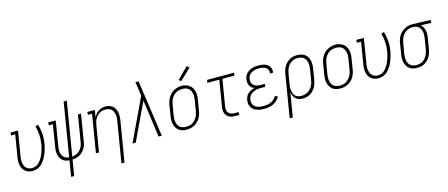

<svg xmlns="http://www.w3.org/2000/svg" viewBox="-56 -1486 5630 2413"><g transform="rotate(-15 2759.0 -279.5)"><path d="M193 8Q167 8 142 0.5Q117 -7 98 -23.5Q79 -40 67.5 -62.5Q56 -85 51.5 -110Q47 -135 48 -162Q49 -189 54 -215L100 -493H47V-530H146L93 -209Q90 -189 88.5 -168Q87 -147 90 -127Q93 -107 100.5 -88.5Q108 -70 121.5 -56.5Q135 -43 154 -36Q173 -29 194 -29Q215 -29 236.5 -35.5Q258 -42 275.5 -56.5Q293 -71 306.5 -89Q320 -107 331 -126.5Q342 -146 350 -166.5Q358 -187 365 -207.5Q372 -228 377 -249Q382 -270 385 -291Q395 -351 391.5 -409.5Q388 -468 371 -524L409 -536Q427 -475 431.5 -412.5Q436 -350 425 -285Q421 -260 414.5 -236Q408 -212 400 -188.5Q392 -165 382 -141.5Q372 -118 358 -96Q344 -74 327 -54Q310 -34 288.5 -19.5Q267 -5 242 1.5Q217 8 193 8Z M640 205 674 -1Q649 -3 626.5 -10.5Q604 -18 586.5 -33Q569 -48 558 -69Q547 -90 542.5 -113Q538 -136 538.5 -161Q539 -186 544 -210L590 -493H538V-530H637L583 -204Q580 -185 579 -166Q578 -147 581.5 -128.5Q585 -110 593 -94Q601 -78 614 -65.5Q627 -53 644 -46.5Q661 -40 680 -38L795 -735H836L720 -37Q739 -39 757 -44.5Q775 -50 791.5 -60Q808 -70 821.5 -84Q835 -98 845 -115Q855 -132 860.5 -149.5Q866 -167 869 -186L926 -530H966L908 -180Q905 -157 897.5 -134.5Q890 -112 876.5 -91Q863 -70 844.5 -53Q826 -36 805 -24.5Q784 -13 760.5 -7.5Q737 -2 714 -1L680 205Z M1295 205 1382 -321Q1386 -342 1387 -363.5Q1388 -385 1385 -405Q1382 -425 1374 -443.5Q1366 -462 1351.5 -475.5Q1337 -489 1317 -495Q1297 -501 1276 -501Q1256 -501 1236 -496.5Q1216 -492 1198 -481.5Q1180 -471 1165.5 -455Q1151 -439 1140.5 -420.5Q1130 -402 1124.5 -382.5Q1119 -363 1115 -343L1058 0H1018L1100 -493H1047V-530H1146L1131 -440Q1143 -462 1159 -481Q1175 -500 1195.5 -513.5Q1216 -527 1239.5 -532.5Q1263 -538 1285 -538Q1312 -538 1336.5 -530.5Q1361 -523 1379.5 -506.5Q1398 -490 1409 -467.5Q1420 -445 1424 -419.5Q1428 -394 1427 -367.5Q1426 -341 1421 -315L1335 205Z M1494 0 1755 -553 1741 -652Q1739 -673 1735.5 -693.5Q1732 -714 1728 -735H1770L1875 0H1833L1766 -486L1536 0Z M2198 8Q2171 8 2144.5 1.5Q2118 -5 2097.5 -20.5Q2077 -36 2064 -58.5Q2051 -81 2045 -107Q2039 -133 2040 -160.5Q2041 -188 2046 -215L2067 -345Q2071 -370 2079 -395Q2087 -420 2101 -442.5Q2115 -465 2134.5 -484.5Q2154 -504 2177.5 -516Q2201 -528 2226 -534.5Q2251 -541 2277 -541Q2304 -541 2330 -533Q2356 -525 2377 -510Q2398 -495 2411 -472Q2424 -449 2430 -423.5Q2436 -398 2435 -370Q2434 -342 2429 -315L2408 -185Q2404 -160 2396 -135Q2388 -110 2374.5 -87.5Q2361 -65 2341 -46Q2321 -27 2297.5 -14.5Q2274 -2 2248.5 3Q2223 8 2198 8ZM2199 -29Q2220 -29 2241 -33Q2262 -37 2281 -48Q2300 -59 2315.5 -75.5Q2331 -92 2342 -110.5Q2353 -129 2359 -149.5Q2365 -170 2369 -191L2390 -321Q2394 -342 2395 -364Q2396 -386 2392 -407Q2388 -428 2378.5 -446.5Q2369 -465 2353 -478Q2337 -491 2316.5 -496Q2296 -501 2274 -501Q2253 -501 2232.5 -496.5Q2212 -492 2193 -481Q2174 -470 2159 -454Q2144 -438 2133 -419Q2122 -400 2116 -380Q2110 -360 2107 -339L2085 -209Q2082 -188 2081 -166Q2080 -144 2083.5 -123.5Q2087 -103 2096 -84.5Q2105 -66 2120.5 -53Q2136 -40 2157 -34.5Q2178 -29 2199 -29ZM2287 -598 2262 -622 2403 -764 2433 -736Z M2831 0Q2810 0 2789.5 -3.5Q2769 -7 2751.5 -16.5Q2734 -26 2721.5 -41Q2709 -56 2702.5 -75Q2696 -94 2696 -115.5Q2696 -137 2700 -158L2755 -493H2600L2606 -530H2957L2951 -493H2796L2739 -152Q2735 -129 2737.5 -106.5Q2740 -84 2753 -67.5Q2766 -51 2787.5 -44Q2809 -37 2831 -37H2884V0Z M3209 8Q3184 8 3160 5Q3136 2 3113.5 -6Q3091 -14 3072.5 -27.5Q3054 -41 3042 -61Q3030 -81 3026.5 -105.5Q3023 -130 3028 -154Q3031 -176 3041 -197.5Q3051 -219 3069 -235Q3087 -251 3108 -261.5Q3129 -272 3152 -278Q3133 -286 3118 -299Q3103 -312 3094.5 -330Q3086 -348 3084.5 -368.5Q3083 -389 3086 -410Q3089 -430 3097.5 -449.5Q3106 -469 3121 -484.5Q3136 -500 3154.5 -510.5Q3173 -521 3193 -527.5Q3213 -534 3233 -536Q3253 -538 3273 -538Q3294 -538 3314 -536Q3334 -534 3352.5 -528Q3371 -522 3387.5 -511.5Q3404 -501 3415 -485.5Q3426 -470 3430.5 -450.5Q3435 -431 3432 -411Q3431 -409 3431 -407Q3431 -405 3430 -403H3390Q3391 -405 3391 -406Q3391 -407 3391 -409Q3394 -424 3390.5 -438Q3387 -452 3378.5 -463.5Q3370 -475 3358 -482.5Q3346 -490 3332 -494Q3318 -498 3303 -499.5Q3288 -501 3273 -501Q3258 -501 3242 -499.5Q3226 -498 3210.5 -493.5Q3195 -489 3180.5 -481.5Q3166 -474 3154 -462Q3142 -450 3135 -435Q3128 -420 3125 -405Q3123 -388 3124.5 -372Q3126 -356 3133.5 -342.5Q3141 -329 3153 -319Q3165 -309 3179.5 -303.5Q3194 -298 3210 -296Q3226 -294 3242 -294H3295L3289 -257H3236Q3219 -257 3201 -255.5Q3183 -254 3165.5 -249Q3148 -244 3131 -235.5Q3114 -227 3100 -214Q3086 -201 3078 -184Q3070 -167 3067 -149Q3064 -131 3067 -112.5Q3070 -94 3079.5 -79Q3089 -64 3103.5 -54Q3118 -44 3135.5 -38.5Q3153 -33 3171.5 -31Q3190 -29 3209 -29Q3232 -29 3256 -32.5Q3280 -36 3303 -46.5Q3326 -57 3345 -74Q3364 -91 3376 -114L3412 -98Q3398 -71 3375 -49.5Q3352 -28 3324 -15Q3296 -2 3267 3Q3238 8 3209 8Z M3484 205 3575 -345Q3579 -370 3586.5 -394Q3594 -418 3607 -441Q3620 -464 3639 -483Q3658 -502 3680.5 -515Q3703 -528 3728 -533Q3753 -538 3778 -538Q3805 -538 3831.5 -531.5Q3858 -525 3878.5 -509.5Q3899 -494 3912 -471.5Q3925 -449 3930.5 -423Q3936 -397 3935 -369.5Q3934 -342 3929 -315L3908 -185Q3904 -160 3896.5 -136Q3889 -112 3876 -89.5Q3863 -67 3845 -48Q3827 -29 3804.5 -16Q3782 -3 3757 2.5Q3732 8 3708 8Q3682 8 3658 0.5Q3634 -7 3617 -23.5Q3600 -40 3590 -62.5Q3580 -85 3577 -109L3525 205ZM3700 -29Q3721 -29 3741.5 -33.5Q3762 -38 3781 -49Q3800 -60 3815.5 -76Q3831 -92 3842 -111Q3853 -130 3859 -150Q3865 -170 3869 -191L3890 -321Q3894 -342 3895 -364Q3896 -386 3892 -406.5Q3888 -427 3879 -445.5Q3870 -464 3854.5 -477Q3839 -490 3818.5 -495.5Q3798 -501 3777 -501Q3757 -501 3736.5 -496.5Q3716 -492 3697.5 -481Q3679 -470 3664.5 -453.5Q3650 -437 3640 -418Q3630 -399 3624 -379.5Q3618 -360 3615 -339L3594 -213Q3590 -192 3589 -170Q3588 -148 3591 -127.5Q3594 -107 3601.5 -88Q3609 -69 3623.5 -55Q3638 -41 3658 -35Q3678 -29 3700 -29Z M4198 8Q4171 8 4144.5 1.5Q4118 -5 4097.5 -20.5Q4077 -36 4064 -58.5Q4051 -81 4045 -107Q4039 -133 4040 -160.5Q4041 -188 4046 -215L4067 -345Q4071 -370 4079 -395Q4087 -420 4101 -442.5Q4115 -465 4134.5 -484.5Q4154 -504 4177.5 -516Q4201 -528 4226 -534.5Q4251 -541 4277 -541Q4304 -541 4330 -533Q4356 -525 4377 -510Q4398 -495 4411 -472Q4424 -449 4430 -423.5Q4436 -398 4435 -370Q4434 -342 4429 -315L4408 -185Q4404 -160 4396 -135Q4388 -110 4374.5 -87.5Q4361 -65 4341 -46Q4321 -27 4297.5 -14.5Q4274 -2 4248.5 3Q4223 8 4198 8ZM4199 -29Q4220 -29 4241 -33Q4262 -37 4281 -48Q4300 -59 4315.5 -75.5Q4331 -92 4342 -110.5Q4353 -129 4359 -149.5Q4365 -170 4369 -191L4390 -321Q4394 -342 4395 -364Q4396 -386 4392 -407Q4388 -428 4378.5 -446.5Q4369 -465 4353 -478Q4337 -491 4316.5 -496Q4296 -501 4274 -501Q4253 -501 4232.5 -496.5Q4212 -492 4193 -481Q4174 -470 4159 -454Q4144 -438 4133 -419Q4122 -400 4116 -380Q4110 -360 4107 -339L4085 -209Q4082 -188 4081 -166Q4080 -144 4083.5 -123.5Q4087 -103 4096 -84.5Q4105 -66 4120.5 -53Q4136 -40 4157 -34.5Q4178 -29 4199 -29Z M4693 8Q4667 8 4642 0.5Q4617 -7 4598 -23.5Q4579 -40 4567.5 -62.5Q4556 -85 4551.5 -110Q4547 -135 4548 -162Q4549 -189 4554 -215L4600 -493H4547V-530H4646L4593 -209Q4590 -189 4588.5 -168Q4587 -147 4590 -127Q4593 -107 4600.5 -88.5Q4608 -70 4621.5 -56.5Q4635 -43 4654 -36Q4673 -29 4694 -29Q4715 -29 4736.5 -35.5Q4758 -42 4775.5 -56.5Q4793 -71 4806.5 -89Q4820 -107 4831 -126.5Q4842 -146 4850 -166.5Q4858 -187 4865 -207.5Q4872 -228 4877 -249Q4882 -270 4885 -291Q4895 -351 4891.5 -409.5Q4888 -468 4871 -524L4909 -536Q4927 -475 4931.5 -412.5Q4936 -350 4925 -285Q4921 -260 4914.5 -236Q4908 -212 4900 -188.5Q4892 -165 4882 -141.5Q4872 -118 4858 -96Q4844 -74 4827 -54Q4810 -34 4788.5 -19.5Q4767 -5 4742 1.5Q4717 8 4693 8Z M5197 8Q5170 8 5144 1.5Q5118 -5 5097.5 -20.5Q5077 -36 5064 -58.5Q5051 -81 5045 -107Q5039 -133 5040 -160.5Q5041 -188 5046 -215L5067 -345Q5071 -370 5078.5 -393.5Q5086 -417 5099.5 -439.5Q5113 -462 5132 -480.5Q5151 -499 5173.5 -511.5Q5196 -524 5220.5 -531Q5245 -538 5269 -538Q5272 -538 5275.5 -538Q5279 -538 5283 -538L5518 -530L5512 -493L5377 -498Q5395 -483 5406.5 -461.5Q5418 -440 5423 -416Q5428 -392 5427 -366Q5426 -340 5421 -315L5400 -185Q5396 -160 5388.5 -136Q5381 -112 5368 -89Q5355 -66 5336.5 -47Q5318 -28 5295 -15Q5272 -2 5247 3Q5222 8 5197 8ZM5198 -29Q5218 -29 5238.5 -33.5Q5259 -38 5277.5 -49Q5296 -60 5310.5 -76.5Q5325 -93 5335 -112Q5345 -131 5351 -150.5Q5357 -170 5361 -191L5382 -321Q5385 -341 5386.5 -361.5Q5388 -382 5385.5 -401Q5383 -420 5376 -438.5Q5369 -457 5356.5 -470.5Q5344 -484 5326 -492Q5308 -500 5288 -501H5277Q5274 -501 5271.5 -501.5Q5269 -502 5266 -502Q5246 -502 5226.5 -495.5Q5207 -489 5189 -478Q5171 -467 5156.5 -451Q5142 -435 5132 -416.5Q5122 -398 5116 -378.5Q5110 -359 5107 -339L5085 -209Q5082 -188 5081 -166Q5080 -144 5083.5 -123.5Q5087 -103 5096 -84.5Q5105 -66 5120.5 -53Q5136 -40 5156 -34.5Q5176 -29 5198 -29Z"/></g></svg>

Font: Iosevka Slab Extralight
Style: Italic
Weight: 200
Italic angle: -9°
Monospace: yes
Designer: Belleve Invis
Foundry: Belleve Invis
Version: Version 11.1.1; ttfautohint (v1.8.3)